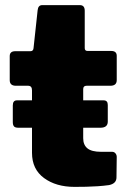

<svg xmlns="http://www.w3.org/2000/svg" viewBox="-20 -730 502 750"><path d="M401 -255Q401 -231 372 -231H52Q39 -231 34.5 -236.5Q30 -242 30 -253V-318Q30 -338 46 -338H385Q401 -338 401 -320ZM318 -395Q305 -395 305 -382V-190Q305 -164 321.5 -150.5Q338 -137 375 -137H418Q426 -137 431 -131Q436 -125 436 -117L435 -37Q435 -13 406 -7Q384 -4 361.5 -2.5Q339 -1 316.5 -0.5Q294 0 271 0Q199 0 152 -34.5Q105 -69 105 -133V-377Q105 -395 90 -395H42Q18 -395 18 -417V-511Q18 -530 40 -530H99Q110 -530 111 -542L127 -690Q129 -710 145 -710H292Q311 -710 311 -688V-542Q311 -531 322 -531H414Q436 -531 436 -512V-417Q436 -395 411 -395Z"/></svg>

Font: Libre Franklin Black
Style: Regular
Weight: 900
Designer: Pablo Impallari, Rodrigo Fuenzalida, Nhung Nguyen
Foundry: Impallari Type
Version: Version 3.000